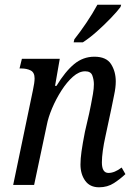

<svg xmlns="http://www.w3.org/2000/svg" viewBox="-20 -786 568 816"><path d="M401 10Q362 10 342 -18Q322 -46 322 -87Q322 -111 326.5 -143Q331 -175 341 -226L359 -304Q362 -318 366.5 -340.5Q371 -363 375 -386.5Q379 -410 379 -428Q379 -447 372.5 -465Q366 -483 342 -483Q316 -483 290 -460Q264 -437 241 -401Q218 -365 201.5 -326Q185 -287 179 -255L125 0H36L120 -403Q127 -435 127 -453Q127 -478 110.5 -486.5Q94 -495 70 -495H63L73 -536H234L214 -421H220Q257 -482 295 -513.5Q333 -545 381 -545Q432 -545 452 -513.5Q472 -482 472 -440Q472 -414 465 -382Q458 -350 453 -323L428 -206Q421 -175 417 -146Q413 -117 413 -96Q413 -51 441 -51Q467 -51 497 -74L513 -46Q492 -26 464.5 -8Q437 10 401 10ZM293 -606 296 -619Q320 -649 347 -689Q374 -729 394 -766H495L492 -756Q477 -736 449.5 -707.5Q422 -679 391 -651.5Q360 -624 332 -606Z"/></svg>

Font: Noto Serif Condensed
Style: Italic
Weight: 400
Width: 3
Italic angle: -12°
Designer: Monotype Design Team
Foundry: Monotype Imaging Inc.
Version: Version 2.014; ttfautohint (v1.8.4.7-5d5b)